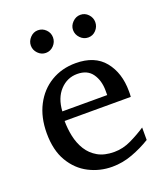

<svg xmlns="http://www.w3.org/2000/svg" viewBox="-132 -784 754 884"><g transform="rotate(-20 245.0 -342.0)"><path d="M266.1 12.2Q205.6 12.2 152.6 -14.9Q99.6 -42 66.9 -97.2Q34.2 -152.3 34.2 -235.8Q34.2 -314 64.5 -372.1Q94.7 -430.2 147.9 -462.2Q201.2 -494.1 269 -494.1Q362.3 -494.1 409.2 -436.3Q456.1 -378.4 456.1 -289.1Q456.1 -284.2 456.1 -276.1Q456.1 -268.1 455.1 -261.2H130.9Q130.9 -223.1 138.9 -185.3Q147 -147.5 166 -116.7Q185.1 -85.9 217.3 -67.4Q249.5 -48.8 297.9 -48.8Q340.8 -48.8 381.6 -68.6Q422.4 -88.4 456.1 -110.8V-49.8Q414.1 -23.9 365.5 -5.9Q316.9 12.2 266.1 12.2ZM136.2 -306.2H356V-328.1Q356 -377.4 332.3 -411.1Q308.6 -444.8 258.8 -444.8Q209.5 -444.8 174.8 -407.7Q140.1 -370.6 136.2 -306.2ZM419.4 -641.1Q419.4 -618.7 403.8 -601.8Q388.2 -585 365.7 -585Q343.3 -585 326.9 -601.8Q310.5 -618.7 310.5 -641.1Q310.5 -662.1 327.1 -679Q343.8 -695.8 365.7 -695.8Q388.2 -695.8 403.8 -679.2Q419.4 -662.6 419.4 -641.1ZM212.4 -641.1Q212.4 -618.7 196.3 -601.8Q180.2 -585 157.7 -585Q135.7 -585 119.6 -601.6Q103.5 -618.2 103.5 -640.1Q103.5 -661.6 119.6 -678.7Q135.7 -695.8 157.7 -695.8Q180.2 -695.8 196.3 -679.7Q212.4 -663.6 212.4 -641.1Z"/></g></svg>

Font: Charis
Style: Regular
Weight: 400
Designer: Walt Agee, Miriam Martin, Annie Olsen, Victor Gaultney, Lorna Priest, Alan Ward, Bob Hallissy, Martin Hosken, Sharon Cor
Foundry: SIL Global
Version: Version 7.000